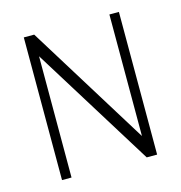

<svg xmlns="http://www.w3.org/2000/svg" viewBox="-79 -552 589 624"><g transform="rotate(-15 215.0 -240.0)"><path d="M55 0V-480H90L343 -71V-480H375V0H340L87 -408V0Z"/></g></svg>

Font: Glametrix
Style: Light
Weight: 300
Designer: gluk
Foundry: gluk
Version: Version 0.40